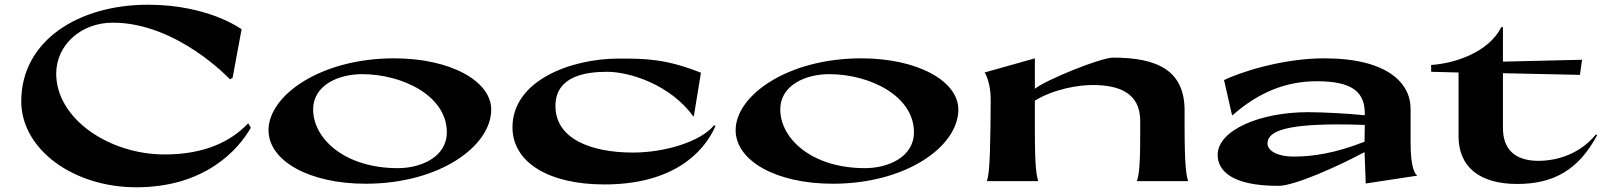

<svg xmlns="http://www.w3.org/2000/svg" viewBox="-20 -767 6798 813"><path d="M1042 -226 1031 -245C957 -167 845 -113 677 -113C441 -113 218 -265 218 -455C218 -576 322 -671 458 -671C730 -671 954 -431 954 -431L965 -438L1003 -643C1003 -643 864 -747 607 -747C311 -747 70 -594 70 -338C70 -135 290 26 557 26C850 26 990 -135 1042 -226Z M1528 11C1841 11 2060 -148 2060 -303C2060 -424 1887 -520 1649 -520C1336 -520 1117 -362 1117 -216C1117 -86 1289 11 1528 11ZM1665 -55C1437 -55 1306 -182 1306 -303C1306 -409 1417 -453 1513 -453C1685 -453 1872 -361 1872 -207C1872 -101 1761 -55 1665 -55Z M2915 -275H2918L2948 -459C2799 -518 2715 -519 2601 -519C2395 -519 2150 -425 2150 -228C2150 -78 2306 14 2539 14C2819 14 2956 -111 3010 -234L3003 -236C2949 -169 2798 -121 2661 -121C2479 -121 2332 -181 2332 -318C2332 -446 2462 -463 2551 -463C2646 -463 2818 -409 2915 -275Z M3506 11C3819 11 4038 -148 4038 -303C4038 -424 3865 -520 3627 -520C3314 -520 3095 -362 3095 -216C3095 -86 3267 11 3506 11ZM3643 -55C3415 -55 3284 -182 3284 -303C3284 -409 3395 -453 3491 -453C3663 -453 3850 -361 3850 -207C3850 -101 3739 -55 3643 -55Z M4159 0H4376C4371 -25 4362 -34 4362 -214V-341C4445 -391 4547 -407 4607 -407C4724 -407 4808 -370 4808 -255V-184C4808 -50 4801 -22 4794 0H5011C5004 -23 4996 -56 4996 -231V-299C4996 -468 4882 -523 4693 -523C4640 -523 4405 -427 4362 -391V-520L4149 -460C4152 -458 4176 -414 4175 -342L4174 -231C4172 -57 4166 -25 4159 0Z M5763 10 5980 -23V-25C5972 -29 5953 -58 5953 -159V-306C5953 -414 5857 -520 5587 -520C5405 -520 5224 -458 5163 -428L5197 -279H5199C5314 -380 5430 -423 5556 -423C5702 -423 5759 -380 5759 -287V-279C5692 -286 5581 -292 5518 -292C5316 -292 5136 -216 5136 -111C5136 -48 5190 20 5393 20C5464 20 5654 -67 5758 -123C5759 -82 5762 -36 5763 10ZM5347 -159C5347 -211 5420 -250 5759 -238L5758 -167C5632 -117 5534 -104 5460 -104C5379 -104 5347 -134 5347 -159Z M6040 -492V-463L6156 -460V-190C6156 -61 6244 12 6405 12C6556 12 6664 -46 6743 -195L6738 -198C6670 -115 6574 -86 6494 -86C6396 -86 6344 -134 6344 -225V-457L6670 -450L6679 -514L6344 -506V-652H6337C6284 -546 6140 -498 6040 -492Z"/></svg>

Font: Coconat
Style: Bold
Weight: 900
Width: 8
Designer: Sara Lavazza
Foundry: Collletttivo
Version: Version 1.000;Glyphs 3.2 (3217)